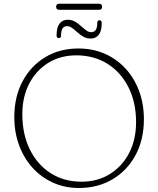

<svg xmlns="http://www.w3.org/2000/svg" viewBox="-20 -968 829 1006"><path d="M391 -714Q466 -714 528.8 -686.5Q591.5 -659 637.5 -609Q683.5 -559 708.8 -491.2Q734 -423.5 734 -343Q734 -237 690.5 -155.8Q647 -74.5 570 -28.8Q493 17 393 17Q320 17 258.2 -10.8Q196.5 -38.5 151 -88.5Q105.5 -138.5 80.2 -206.5Q55 -274.5 55 -355Q55 -460.5 98 -541.5Q141 -622.5 216.8 -668.2Q292.5 -714 391 -714ZM693 -328Q693 -431.5 653.2 -510.5Q613.5 -589.5 543 -633.8Q472.5 -678 380 -678Q296.5 -678 232.8 -638.5Q169 -599 133 -529.5Q97 -460 97 -370Q97 -265 136.2 -185.2Q175.5 -105.5 245.2 -60.8Q315 -16 407 -16Q491 -16 555.5 -56Q620 -96 656.5 -166.2Q693 -236.5 693 -328ZM454.5 -766Q433.5 -766 416.8 -775.8Q400 -785.5 385.8 -798.5Q371.5 -811.5 358.2 -821.2Q345 -831 331.5 -831Q300 -831 300 -783Q300 -768.5 288 -768.5Q276.5 -768.5 276.5 -783Q276.5 -824.5 292 -844.5Q307.5 -864.5 335 -864.5Q356 -864.5 372.8 -854.8Q389.5 -845 403.8 -832Q418 -819 431.2 -809.2Q444.5 -799.5 458.5 -799.5Q489.5 -799.5 489.5 -847Q489.5 -862 502 -862Q513 -862 513 -847Q513 -805.5 497.5 -785.8Q482 -766 454.5 -766ZM274 -932.5Q274 -948.5 291 -948.5H498Q515 -948.5 515 -932.5Q515 -916.5 498 -916.5H291Q274 -916.5 274 -932.5Z"/></svg>

Font: Fraunces 9pt S100 Thin
Style: Regular
Weight: 100
Version: Version 1.000; ttfautohint (v1.8.3)